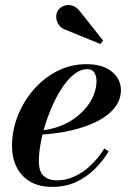

<svg xmlns="http://www.w3.org/2000/svg" viewBox="-20 -721 522 751"><path d="M184 10Q132.5 10 97.5 -10.8Q62.5 -31.5 44.8 -67.8Q27 -104 27 -150Q27 -210 49.2 -267Q71.5 -324 111.2 -370Q151 -416 204 -443Q257 -470 318 -470Q382 -470 417.5 -440.8Q453 -411.5 453 -368.5Q453 -330.5 428.2 -299.5Q403.5 -268.5 359.8 -246.2Q316 -224 258 -210.8Q200 -197.5 134 -194V-210Q172.5 -213 206.5 -224.8Q240.5 -236.5 268 -255.5Q295.5 -274.5 315.8 -298.8Q336 -323 346.8 -350Q357.5 -377 357.5 -404.5Q357.5 -423 349.2 -436.8Q341 -450.5 321 -450.5Q296.5 -450.5 273 -433Q249.5 -415.5 228.2 -385.2Q207 -355 189.5 -317.5Q172 -280 159 -239.5Q146 -199 139 -160.5Q132 -122 132 -90.5Q132 -48.5 151.8 -32Q171.5 -15.5 202 -15.5Q238 -15.5 271.8 -31Q305.5 -46.5 335 -74.5Q364.5 -102.5 388 -140L405 -129Q383.5 -93 352 -61.2Q320.5 -29.5 278.8 -9.8Q237 10 184 10ZM372.5 -549 239 -603.5Q221 -609 211.2 -622.2Q201.5 -635.5 200 -651.5Q198.5 -667.5 207 -680.5Q212.5 -689 222.5 -694.8Q232.5 -700.5 244.8 -701.2Q257 -702 269.2 -696.5Q281.5 -691 292 -677.5L383.5 -562Z"/></svg>

Font: Bodoni Moda 11pt SemiBold
Style: Italic
Weight: 600
Italic angle: -13°
Designer: Owen Earl
Foundry: indestructible type
Version: Version 2.004